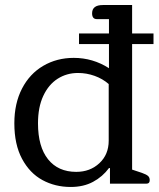

<svg xmlns="http://www.w3.org/2000/svg" viewBox="-20 -730 630 763"><path d="M37 -240Q37 -319 67.5 -378Q98 -437 152 -468.5Q206 -500 273 -500Q349 -500 413 -459V-555H294V-597H413V-654H365Q346 -654 346 -677Q346 -710 389 -710H505V-597H590V-555H505V-56L544 -43Q561 -37 568 -31Q575 -25 575 -14Q575 0 561 0H417V-62H413Q388 -28 350 -7.5Q312 13 261 13Q199 13 148.5 -14.5Q98 -42 67.5 -99Q37 -156 37 -240ZM412 -171V-396Q388 -417 356 -428.5Q324 -440 290 -440Q245 -440 209 -417Q173 -394 152 -349Q131 -304 131 -240Q131 -147 171 -97Q211 -47 283 -47Q338 -47 375 -81.5Q412 -116 412 -171Z"/></svg>

Font: Maitree Medium
Style: Regular
Weight: 500
Designer: CadsonDemak Team
Foundry: CadsonDemak
Version: Version 1.000